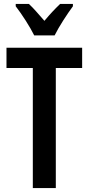

<svg xmlns="http://www.w3.org/2000/svg" viewBox="-20 -957 451 977"><path d="M154 -777H258C279 -820 322 -886 351 -925V-937H286C257 -909 237 -888 206 -851C177 -884 150 -916 127 -937H60V-925C92 -884 134 -818 154 -777ZM264 0V-611H398V-714H13V-611H147V0Z"/></svg>

Font: Noto Sans Devanagari ExtraCondensed SemiBold
Style: Regular
Weight: 600
Width: 2
Designer: Jelle Bosma - Monotype Design Team
Foundry: Monotype Imaging Inc.
Version: Version 2.004